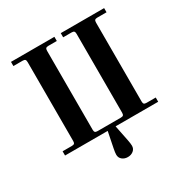

<svg xmlns="http://www.w3.org/2000/svg" viewBox="-205 -880 1222 1264"><g transform="rotate(-30 406.0 -248.0)"><path d="M51.8 0V-32.2H122.1Q135.7 -32.2 140.9 -37.4Q146 -42.5 146 -56.2V-655.8Q146 -669.4 140.9 -674.8Q135.7 -680.2 122.1 -680.2H51.8V-711.9H381.8V-680.2H317.9Q304.2 -680.2 299.1 -674.8Q293.9 -669.4 293.9 -655.8V-56.2Q293.9 -42.5 299.1 -37.4Q304.2 -32.2 317.9 -32.2H494.1Q507.8 -32.2 512.9 -37.4Q518.1 -42.5 518.1 -56.2V-655.8Q518.1 -669.4 512.9 -674.8Q507.8 -680.2 494.1 -680.2H430.2V-711.9H759.8V-680.2H689.9Q676.3 -680.2 671.1 -674.8Q666 -669.4 666 -655.8V-56.2Q666 -42.5 671.1 -37.4Q676.3 -32.2 689.9 -32.2H759.8V0H436L460 119.1Q465.8 148.4 465.8 164.1Q465.8 187.5 448.2 201.7Q430.7 215.8 405.8 215.8Q380.9 215.8 363.5 201.7Q346.2 187.5 346.2 164.1Q346.2 148.4 352.1 119.1L376 0Z"/></g></svg>

Font: Flanker Steampunk
Style: Bold
Weight: 700
Designer: Alexey Kryukov, Leonardo Di Lena
Foundry: Alexey Kryukov, Leonardo Di Lena
Version: 1.210